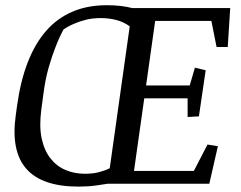

<svg xmlns="http://www.w3.org/2000/svg" viewBox="-20 -691 907 722"><path d="M693.4 -369.6 712.9 -436.5 753.4 -426.8 728 -253.4 685.5 -251V-321.3H522.5L483.9 -48.3H709L760.3 -147.5L799.3 -141.1L767.1 0H384.3Q369.6 2.4 340.6 6.6Q311.5 10.7 275.4 10.7Q138.2 10.7 79.3 -55.9Q20.5 -122.6 39.1 -256.3L44.4 -294.9Q57.1 -386.7 84.5 -457Q111.8 -527.3 153.6 -575Q195.3 -622.6 252.2 -647Q309.1 -671.4 381.3 -671.4Q436.5 -671.4 477.5 -660.6H845.7L836.4 -514.2H794.4L774.9 -612.3H563.5L529.3 -369.6ZM357.9 -623Q327.6 -623 302.2 -616.5Q276.9 -609.9 258.3 -601.6Q236.3 -592.3 218.8 -580.1Q202.6 -550.3 188.5 -513.2Q175.8 -481.4 163.3 -438.2Q150.9 -395 144 -343.3L135.3 -278.3Q127 -215.8 136.7 -170.4Q146.5 -125 169.7 -95.5Q192.9 -65.9 226.3 -51.8Q259.8 -37.6 298.8 -37.6Q329.6 -37.6 351.8 -43.5Q374 -49.3 392.6 -58.1L467.8 -591.8Q445.8 -608.4 417.7 -615.7Q389.6 -623 357.9 -623Z"/></svg>

Font: Noticia Text
Style: Italic
Weight: 400
Italic angle: -8°
Designer: JM Sole
Foundry: JM Sole
Version: Version 1.003